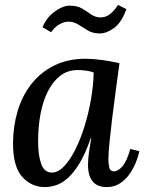

<svg xmlns="http://www.w3.org/2000/svg" viewBox="-20 -750 588 781"><path d="M328 -511Q358 -511 394.5 -506Q431 -501 466 -493Q459 -440 451 -382.5Q443 -325 436.5 -270.5Q430 -216 425.5 -172Q421 -128 421 -103Q421 -84 424.5 -68.5Q428 -53 444 -53Q460 -53 478 -73.5Q496 -94 510 -144L547 -135Q543 -116 533.5 -91.5Q524 -67 508 -43.5Q492 -20 468.5 -4.5Q445 11 414 11Q376 11 357 -12Q338 -35 338 -79Q338 -103 342 -131Q346 -159 351 -188H349Q327 -124 303 -85Q279 -46 255 -25Q231 -4 207.5 3.5Q184 11 162 11Q108 11 70.5 -30.5Q33 -72 33 -166Q33 -235 51.5 -297.5Q70 -360 107.5 -408Q145 -456 200.5 -483.5Q256 -511 328 -511ZM295 -465Q256 -465 226 -442.5Q196 -420 175.5 -380Q155 -340 145 -287.5Q135 -235 135 -175Q135 -119 147.5 -83.5Q160 -48 191 -48Q216 -48 240.5 -73.5Q265 -99 286.5 -142Q308 -185 324.5 -238.5Q341 -292 350.5 -348Q360 -404 361 -455Q349 -460 331.5 -462.5Q314 -465 295 -465ZM188 -619 153 -639Q168 -677 200.5 -701.5Q233 -726 262 -727Q294 -727 313.5 -715.5Q333 -704 349.5 -692Q366 -680 388 -679Q410 -679 427.5 -692.5Q445 -706 460 -730L494 -713Q475 -659 444.5 -636.5Q414 -614 386 -614Q357 -614 336.5 -626.5Q316 -639 298 -650.5Q280 -662 258 -662Q242 -662 222.5 -651.5Q203 -641 188 -619Z"/></svg>

Font: Lora Medium
Style: Italic
Weight: 500
Italic angle: -3°
Designer: Olga Karpushina, Alexei Vanyashin (Cyrillic)
Foundry: Cyreal
Version: Version 3.004